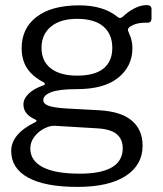

<svg xmlns="http://www.w3.org/2000/svg" viewBox="-20 -559 642 754"><path d="M575 -523V-488Q575 -478 570.5 -473.5Q566 -469 555 -470Q522 -470 503 -461Q479 -451 483 -438Q484 -434 489 -423Q494 -412 497 -398.5Q500 -385 500 -370Q500 -299 444.5 -254Q389 -209 283 -209Q212 -209 181 -197Q150 -185 150 -166Q150 -151 171 -143.5Q192 -136 241 -133L370 -126Q456 -121 498 -85Q540 -49 540 13Q540 89 473.5 132Q407 175 284 175Q157 175 90.5 138.5Q24 102 24 34Q24 -33 118 -79Q129 -84 118 -90Q72 -110 72 -149Q72 -171 92.5 -191Q113 -211 151 -224Q156 -225 156 -229Q156 -234 151 -236Q107 -259 86 -291.5Q65 -324 65 -370Q65 -448 124 -493Q183 -538 291 -538Q386 -538 441 -493Q448 -488 451 -488Q455 -488 462 -493Q481 -512 506.5 -525.5Q532 -539 556 -539Q575 -539 575 -523ZM421 -371Q421 -425 386 -455Q351 -485 283 -485Q217 -485 180 -454.5Q143 -424 143 -371Q143 -319 179.5 -290.5Q216 -262 283 -262Q352 -262 386.5 -290Q421 -318 421 -371ZM195 -65Q177 -66 154 -54.5Q131 -43 115 -22Q99 -1 99 24Q99 72 148 97.5Q197 123 293 123Q462 123 462 23Q462 -12 438.5 -32Q415 -52 362 -55Z"/></svg>

Font: n
Style: Regular
Weight: 400
Designer: Pablo Impallari, Rodrigo Fuenzalida
Foundry: Impallari Type
Version: Version 1.002; ttfautohint (v1.5)